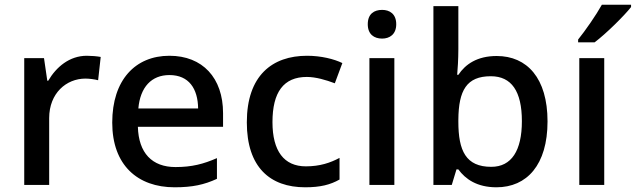

<svg xmlns="http://www.w3.org/2000/svg" viewBox="-20 -837 2702 816"><path d="M349 -600C275 -600 219 -552 185 -494H181L167 -590H83V-51H189V-335C189 -441 262 -503 343 -503C360 -503 382 -500 397 -496L408 -595C392 -598 368 -600 349 -600Z M700 -600C555 -600 457 -497 457 -316C457 -135 565 -41 722 -41C798 -41 848 -52 902 -77V-165C845 -140 795 -127 726 -127C626 -127 569 -187 566 -298H928V-356C928 -506 841 -600 700 -600ZM700 -518C783 -518 821 -460 822 -376H568C576 -467 624 -518 700 -518Z M1277 -41C1342 -41 1384 -52 1423 -74V-166C1384 -145 1339 -130 1280 -130C1187 -130 1138 -195 1138 -318C1138 -445 1185 -510 1284 -510C1322 -510 1366 -497 1403 -483L1435 -569C1400 -586 1345 -600 1285 -600C1137 -600 1029 -516 1029 -317C1029 -126 1128 -41 1277 -41Z M1604 -795C1570 -795 1543 -778 1543 -734C1543 -691 1570 -673 1604 -673C1636 -673 1664 -691 1664 -734C1664 -778 1636 -795 1604 -795ZM1656 -590H1550V-51H1656Z M1928 -628V-811H1822V-51H1900L1920 -117H1928C1958 -76 2007 -41 2090 -41C2219 -41 2307 -136 2307 -321C2307 -505 2220 -599 2091 -599C2008 -599 1958 -564 1928 -519H1923C1925 -541 1928 -585 1928 -628ZM2066 -513C2154 -513 2198 -449 2198 -322C2198 -197 2154 -128 2068 -128C1960 -128 1928 -196 1928 -320V-328C1929 -453 1963 -513 2066 -513Z M2662 -807V-817H2538C2513 -772 2467 -706 2437 -669V-657H2507C2555 -693 2633 -770 2662 -807ZM2548 -51V-590H2442V-51Z"/></svg>

Font: Noto Sans Tamil UI Medium
Style: Regular
Weight: 500
Designer: Jelle Bosma - Monotype Design Team
Foundry: Monotype Imaging Inc.
Version: Version 2.004